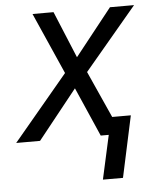

<svg xmlns="http://www.w3.org/2000/svg" viewBox="-63 -580 650 810"><g transform="rotate(-5 262.0 -175.0)"><path d="M340 186 381 0H347L256 -208L90 0H-11L220 -276L105 -536H194L276 -338L433 -536H535L313 -272L402 -74H481L425 186Z"/></g></svg>

Font: Noto IKEA Latin
Style: Italic
Weight: 400
Italic angle: -12°
Designer: Monotype Design Team
Foundry: Monotype Imaging Inc.
Version: Version 1.0